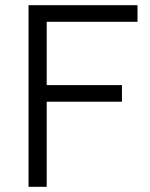

<svg xmlns="http://www.w3.org/2000/svg" viewBox="-20 -720 580 740"><path d="M90 -700H510V-636H160V-392H450V-328H160V0H90Z"/></svg>

Font: PT Root UI Web
Style: Regular
Weight: 400
Designer: Vitaly Kuzmin
Foundry: ParaType Ltd.
Version: Version 1.000W